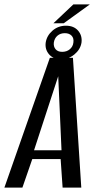

<svg xmlns="http://www.w3.org/2000/svg" viewBox="-45 -854 441 874"><path d="M-25 0 182 -591H287L325 0H240L231 -130H102L57 0ZM110 -170H235L220 -507ZM233 -584Q198 -584 178.5 -606.5Q159 -629 163 -660Q168 -692 194 -714.5Q220 -737 255 -737Q291 -737 310.5 -714.5Q330 -692 326 -660Q321 -629 294 -606.5Q267 -584 233 -584ZM238 -618Q259 -618 273 -630Q287 -642 289 -660Q292 -680 281 -691.5Q270 -703 250 -703Q230 -703 216.5 -691.5Q203 -680 200 -660Q198 -642 208 -630Q218 -618 238 -618ZM198 -748 289 -834H364L245 -748Z"/></svg>

Font: Alumni Sans Medium
Style: Italic
Weight: 500
Italic angle: -8°
Designer: Robert E. Leuschke
Foundry: Robert E. Leuschke
Version: Version 1.016